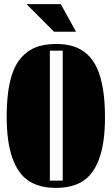

<svg xmlns="http://www.w3.org/2000/svg" viewBox="-20 -893 538 925"><path d="M250 12.2Q169.9 12.2 118.7 -21.2Q67.4 -54.7 39.8 -131.3Q12.2 -208 12.2 -332Q12.2 -427.7 27.1 -495.1Q42 -562.5 72.8 -603.3Q103.5 -644 146.7 -662.6Q189.9 -681.2 250 -681.2Q297.4 -681.2 333.7 -669.7Q370.1 -658.2 399.2 -632.3Q428.2 -606.4 447 -565.7Q465.8 -524.9 475.8 -465.6Q485.8 -406.2 485.8 -328.1Q485.8 -206.1 458.5 -130.1Q431.2 -54.2 379.9 -21Q328.6 12.2 250 12.2ZM220.2 -22.9H282.2V-648.9H220.2ZM272.9 -873 346.2 -740.2H240.2L107.9 -873Z"/></svg>

Font: Lletraferida
Style: Heavy
Weight: 900
Designer: Josep Patau Bellart
Foundry: Josep Patau Bellart
Version: Version 1.000